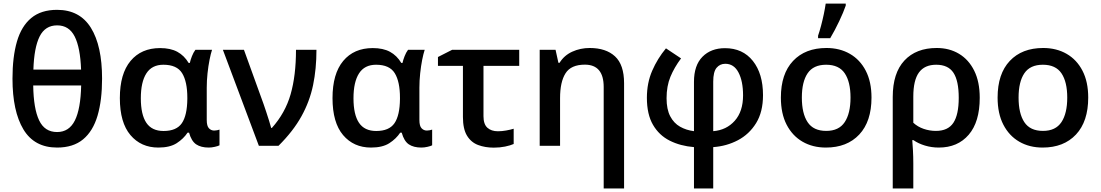

<svg xmlns="http://www.w3.org/2000/svg" viewBox="-20 -821 6197 1081"><path d="M554.7 -378.4Q554.7 -256.3 529.1 -169.4Q503.4 -82.5 447.8 -36.4Q392.1 9.8 301.3 9.8Q173.3 9.8 111.8 -92.5Q50.3 -194.8 50.3 -378.4Q50.3 -500.5 75.4 -587.2Q100.6 -673.8 156 -719.7Q211.4 -765.6 301.3 -765.6Q429.2 -765.6 491.9 -664.3Q554.7 -563 554.7 -378.4ZM301.8 -678.2Q234.4 -678.2 203.1 -615.7Q171.9 -553.2 168 -429.2H436.5Q432.1 -553.2 400.4 -615.7Q368.7 -678.2 301.8 -678.2ZM301.3 -77.6Q369.1 -77.6 401.6 -142.8Q434.1 -208 437 -339.8H167Q168.9 -209.5 200.2 -143.6Q231.4 -77.6 301.3 -77.6Z M871.6 9.8Q773.9 9.8 714.4 -60.5Q654.8 -130.9 654.8 -268.6Q654.8 -405.8 715.1 -478Q775.4 -550.3 881.3 -550.3Q939.9 -550.3 978.5 -529.3Q1017.1 -508.3 1042 -466.8H1048.8Q1052.7 -484.4 1060.8 -504.9Q1068.8 -525.4 1080.1 -540.5H1173.8Q1166.5 -518.6 1159.7 -483.9Q1152.8 -449.2 1148.4 -408.2Q1144 -367.2 1144 -327.1V-145.5Q1144 -111.8 1156.2 -98.9Q1168.5 -85.9 1186 -85.9Q1192.9 -85.9 1202.1 -87.6Q1211.4 -89.4 1215.8 -91.3V-2.9Q1208 1.5 1189.7 5.6Q1171.4 9.8 1155.3 9.8Q1111.3 9.8 1084.5 -8.3Q1057.6 -26.4 1044.4 -74.2H1036.1Q1013.2 -39.6 974.9 -14.9Q936.5 9.8 871.6 9.8ZM900.9 -83.5Q973.6 -83.5 1003.7 -127.2Q1033.7 -170.9 1034.7 -263.7V-270.5Q1034.7 -361.3 1005.4 -408.9Q976.1 -456.5 899.9 -456.5Q835.4 -456.5 804.2 -408Q772.9 -359.4 772.9 -267.6Q772.9 -175.8 804 -129.6Q835 -83.5 900.9 -83.5Z M1234.9 -540.5H1353.5L1463.9 -235.4Q1470.2 -216.8 1478.8 -191.4Q1487.3 -166 1494.9 -141.4Q1502.4 -116.7 1506.8 -100.6H1510.7Q1585.9 -184.6 1616.2 -290Q1646.5 -395.5 1646.5 -540.5H1761.7Q1761.7 -433.6 1742.7 -341.8Q1723.6 -250 1677.2 -166.3Q1630.9 -82.5 1547.9 0H1437.5Z M2068.8 9.8Q1971.2 9.8 1911.6 -60.5Q1852.1 -130.9 1852.1 -268.6Q1852.1 -405.8 1912.4 -478Q1972.7 -550.3 2078.6 -550.3Q2137.2 -550.3 2175.8 -529.3Q2214.4 -508.3 2239.3 -466.8H2246.1Q2250 -484.4 2258.1 -504.9Q2266.1 -525.4 2277.3 -540.5H2371.1Q2363.8 -518.6 2356.9 -483.9Q2350.1 -449.2 2345.7 -408.2Q2341.3 -367.2 2341.3 -327.1V-145.5Q2341.3 -111.8 2353.5 -98.9Q2365.7 -85.9 2383.3 -85.9Q2390.1 -85.9 2399.4 -87.6Q2408.7 -89.4 2413.1 -91.3V-2.9Q2405.3 1.5 2387 5.6Q2368.7 9.8 2352.5 9.8Q2308.6 9.8 2281.7 -8.3Q2254.9 -26.4 2241.7 -74.2H2233.4Q2210.4 -39.6 2172.1 -14.9Q2133.8 9.8 2068.8 9.8ZM2098.1 -83.5Q2170.9 -83.5 2200.9 -127.2Q2231 -170.9 2231.9 -263.7V-270.5Q2231.9 -361.3 2202.6 -408.9Q2173.3 -456.5 2097.2 -456.5Q2032.7 -456.5 2001.5 -408Q1970.2 -359.4 1970.2 -267.6Q1970.2 -175.8 2001.2 -129.6Q2032.2 -83.5 2098.1 -83.5Z M2903.3 -540.5V-450.2H2702.1V-167Q2702.1 -121.6 2724.1 -101.8Q2746.1 -82 2783.2 -82Q2806.2 -82 2829.3 -86.2Q2852.5 -90.3 2872.1 -96.2V-10.3Q2853.5 -2 2823.7 4.2Q2793.9 10.3 2760.3 10.3Q2711.4 10.3 2671.9 -4.6Q2632.3 -19.5 2609.4 -57.1Q2586.4 -94.7 2586.4 -162.6V-450.2H2445.8V-500L2525.4 -540.5Z M3300.3 -550.8Q3391.6 -550.8 3442.6 -503.7Q3493.7 -456.5 3493.7 -352.5V240.2H3378.9V-331.1Q3378.9 -457 3272.9 -457Q3194.8 -457 3164.1 -408.4Q3133.3 -359.9 3133.3 -268.6V0H3018.6V-540.5H3107.9L3124 -467.3H3130.4Q3156.2 -509.3 3201.9 -530Q3247.6 -550.8 3300.3 -550.8Z M3729.5 -548.8 3814.5 -492.2Q3776.4 -441.4 3754.6 -388.7Q3732.9 -335.9 3732.9 -268.1Q3732.9 -205.6 3753.4 -166.5Q3773.9 -127.4 3808.8 -107.7Q3843.8 -87.9 3887.2 -82.5V-360.4Q3887.2 -453.1 3935.1 -501.5Q3982.9 -549.8 4062 -549.8Q4161.6 -549.8 4218.8 -478Q4275.9 -406.2 4275.9 -285.2Q4275.9 -190.9 4237.1 -127.9Q4198.2 -64.9 4134.5 -31.5Q4070.8 2 3995.6 7.3V240.2H3887.2V7.3Q3810.5 1 3750.7 -29.1Q3690.9 -59.1 3656.5 -118.2Q3622.1 -177.2 3622.1 -270.5Q3622.1 -354 3651.9 -422.6Q3681.6 -491.2 3729.5 -548.8ZM4063.5 -461.9Q4033.2 -461.9 4014.4 -439.2Q3995.6 -416.5 3995.6 -361.3V-82.5Q4069.8 -88.4 4116.7 -140.9Q4163.6 -193.4 4163.6 -284.2Q4163.6 -363.8 4137.9 -412.8Q4112.3 -461.9 4063.5 -461.9Z M4886.7 -271.5Q4886.7 -137.2 4817.9 -63.7Q4749 9.8 4629.9 9.8Q4555.7 9.8 4498.5 -23.2Q4441.4 -56.2 4408.9 -118.9Q4376.5 -181.6 4376.5 -271.5Q4376.5 -405.3 4445.1 -478Q4513.7 -550.8 4633.3 -550.8Q4708 -550.8 4765.1 -517.8Q4822.3 -484.9 4854.5 -422.6Q4886.7 -360.4 4886.7 -271.5ZM4494.6 -271.5Q4494.6 -182.1 4527.1 -133.1Q4559.6 -84 4631.8 -84Q4703.1 -84 4735.8 -133.3Q4768.6 -182.6 4768.6 -271.5Q4768.6 -359.9 4736.1 -408.2Q4703.6 -456.5 4631.3 -456.5Q4559.6 -456.5 4527.1 -408.4Q4494.6 -360.4 4494.6 -271.5ZM4585.9 -606V-620.1Q4594.2 -644 4602.8 -676.3Q4611.3 -708.5 4618.2 -741.2Q4625 -773.9 4628.9 -800.8H4741.7V-789.6Q4729 -752.4 4704.8 -701.4Q4680.7 -650.4 4654.3 -606Z M5496.1 -270.5Q5496.1 -134.8 5434.1 -62.5Q5372.1 9.8 5265.6 9.8Q5225.1 9.8 5187.7 -1.5Q5150.4 -12.7 5122.6 -32.2H5116.2Q5118.2 -11.2 5120.1 24.9Q5122.1 61 5122.1 98.6V240.2H5006.3V-274.9Q5006.3 -409.7 5072 -480.2Q5137.7 -550.8 5253.9 -550.8Q5325.2 -550.8 5379.6 -518.1Q5434.1 -485.4 5465.1 -422.9Q5496.1 -360.4 5496.1 -270.5ZM5251 -456.5Q5185.5 -456.5 5153.8 -412.8Q5122.1 -369.1 5122.1 -277.3V-129.9Q5147 -106.9 5180.4 -95.5Q5213.9 -84 5249.5 -84Q5317.4 -84 5347.7 -129.6Q5377.9 -175.3 5377.9 -270.5Q5377.9 -366.2 5348.1 -411.4Q5318.4 -456.5 5251 -456.5Z M6106.9 -271.5Q6106.9 -137.2 6038.1 -63.7Q5969.2 9.8 5850.1 9.8Q5775.9 9.8 5718.8 -23.2Q5661.6 -56.2 5629.2 -118.9Q5596.7 -181.6 5596.7 -271.5Q5596.7 -405.3 5665.3 -478Q5733.9 -550.8 5853.5 -550.8Q5928.2 -550.8 5985.4 -517.8Q6042.5 -484.9 6074.7 -422.6Q6106.9 -360.4 6106.9 -271.5ZM5714.8 -271.5Q5714.8 -182.1 5747.3 -133.1Q5779.8 -84 5852.1 -84Q5923.3 -84 5956.1 -133.3Q5988.8 -182.6 5988.8 -271.5Q5988.8 -359.9 5956.3 -408.2Q5923.8 -456.5 5851.6 -456.5Q5779.8 -456.5 5747.3 -408.4Q5714.8 -360.4 5714.8 -271.5Z"/></svg>

Font: Open Sans SemiBold
Style: Regular
Weight: 600
Designer: Monotype Design Team
Foundry: Monotype Imaging Inc.
Version: Version 3.003; ttfautohint (v1.8.4)